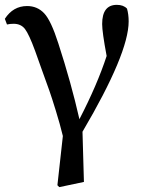

<svg xmlns="http://www.w3.org/2000/svg" viewBox="-20 -561 595 792"><path d="M8.8 -460 0 -483.4Q34.2 -536.1 91.8 -536.1Q133.8 -536.1 162.1 -506.3Q190.4 -476.6 220.7 -381.8Q273.4 -219.7 307.6 -69.3Q380.9 -210.9 419.9 -330.1Q401.4 -428.7 401.4 -461.9Q401.4 -541 461.9 -541Q489.3 -541 503.9 -525.4Q510.7 -502 510.7 -472.7Q510.7 -340.8 320.3 -17.6L326.2 189.5L224.6 210.9L216.8 203.1L239.3 0Q227.5 -48.8 210.4 -104Q193.4 -159.2 183.6 -187Q173.8 -214.8 150.4 -279.3Q127 -343.8 125 -350.6Q99.6 -419.9 83 -441.4Q66.4 -462.9 36.1 -462.9Q21.5 -462.9 8.8 -460Z"/></svg>

Font: Bpmf Zihi Serif SemiBold
Style: SemiBold
Weight: 600
Foundry: But Ko
Version: Version 1.320